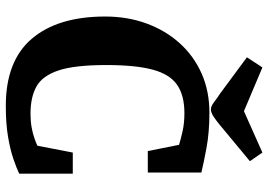

<svg xmlns="http://www.w3.org/2000/svg" viewBox="-148 -736 902 645"><g transform="rotate(90 302.5 -413.0)"><path d="M492 -207H563V-27Q544 -18 513.5 -7.5Q483 3 439 10.5Q395 18 335 18Q184 18 109.5 -69.5Q35 -157 35 -316Q35 -391 58.5 -455Q82 -519 125 -566.5Q168 -614 227 -640Q286 -666 358 -666Q424 -666 477.5 -656Q531 -646 559 -639V-459H487L466 -564Q450 -569 422 -575.5Q394 -582 360 -582Q300 -582 264.5 -557.5Q229 -533 213.5 -475.5Q198 -418 198 -319Q198 -214 216 -159.5Q234 -105 270 -85Q306 -65 361 -65Q386 -65 406 -68.5Q426 -72 442 -77.5Q458 -83 469 -88ZM206 -844 353 -782 492 -844 521 -802 398 -700Q386 -690 372 -680.5Q358 -671 347 -671Q336 -671 322 -682Q308 -693 295 -701L172 -792Z"/></g></svg>

Font: Faustina VF Beta
Style: Regular
Weight: 400
Designer: Alfonso Garcia
Foundry: Omnibus-Type
Version: Version 1.006